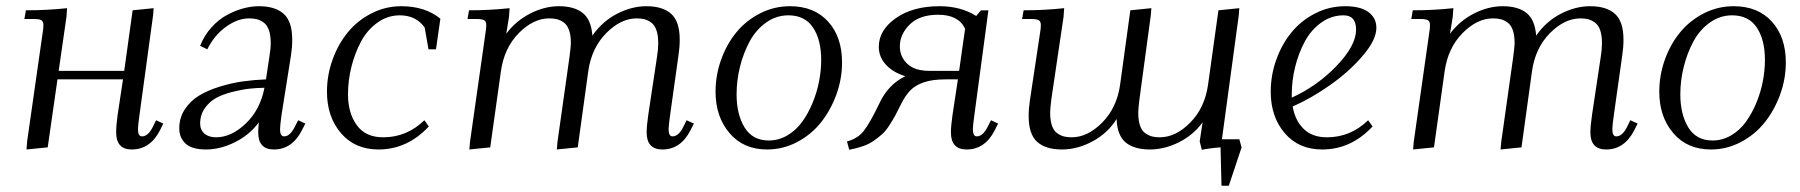

<svg xmlns="http://www.w3.org/2000/svg" viewBox="-20 -472 5767 615"><path d="M58.1 -411.1 63 -439Q131.8 -439 194.8 -445.8L192.9 -418L168 -245.1H377.9L404.8 -439L472.2 -445.8L470.2 -421.9L426.8 -104Q421.9 -68.8 421.9 -58.1Q421.9 -35.2 435.1 -35.2Q454.1 -35.2 469.2 -64.9L480 -86.9L502.9 -76.2L492.2 -54.2Q460.9 6.8 401.9 6.8Q352.1 6.8 352.1 -47.9Q352.1 -71.8 356.9 -105L374 -217.8H164.1L132.8 0L64.9 6.8L66.9 -19L116.2 -363.8Q119.1 -380.9 119.1 -391.1Q119.1 -402.8 112.8 -407Q106.4 -411.1 88.9 -411.1Z M554.2 -61Q554.2 -94.7 572 -121.8Q589.8 -148.9 617.7 -165.8Q645.5 -182.6 683.3 -194.3Q721.2 -206.1 757.6 -211.2Q793.9 -216.3 832 -217.8L842.8 -290Q847.2 -315.4 847.2 -334Q847.2 -358.9 841.3 -375.5Q835.4 -392.1 824.5 -399.9Q813.5 -407.7 802.7 -410.4Q792 -413.1 777.8 -413.1Q741.2 -413.1 703.9 -386.2Q666.5 -359.4 644 -314L621.1 -325.2Q633.8 -357.9 656.7 -383.5Q679.7 -409.2 706.3 -423.6Q732.9 -438 759 -445.1Q785.2 -452.1 809.1 -452.1Q861.8 -452.1 888.9 -427.5Q916 -402.8 916 -345.2Q916 -320.3 912.1 -294.9L881.8 -104Q877 -68.8 877 -58.1Q877 -35.2 890.1 -35.2Q908.7 -35.2 923.8 -64.9L935.1 -86.9L958 -76.2L946.8 -54.2Q915.5 6.8 856.9 6.8Q807.1 6.8 807.1 -47.9Q807.1 -60.5 809.1 -80.1Q779.3 -39.6 732.4 -16.4Q685.5 6.8 640.1 6.8Q594.7 6.8 574.5 -12Q554.2 -30.8 554.2 -61ZM621.1 -76.2Q621.1 -55.7 635 -43.9Q648.9 -32.2 671.9 -32.2Q721.2 -32.2 767.3 -76.4Q813.5 -120.6 827.1 -190.9Q801.8 -190.4 779.1 -188Q756.3 -185.5 725.8 -178Q695.3 -170.4 673.6 -158.9Q651.9 -147.5 636.5 -126Q621.1 -104.5 621.1 -76.2Z M1027.3 -178.2Q1027.3 -231 1045.2 -280.8Q1063 -330.6 1094 -368.4Q1125 -406.2 1169.9 -429.2Q1214.8 -452.1 1265.6 -452.1Q1341.3 -452.1 1390.6 -412.1L1376.5 -314H1352.5L1340.3 -383.8Q1312.5 -422.9 1260.7 -422.9Q1221.7 -422.9 1189.2 -399.7Q1156.7 -376.5 1136.7 -339.4Q1116.7 -302.2 1105.7 -258.3Q1094.7 -214.4 1094.7 -169.9Q1094.7 -109.9 1122.8 -71Q1150.9 -32.2 1207.5 -32.2Q1283.2 -32.2 1339.4 -86.9L1353.5 -66.9Q1284.7 6.8 1192.4 6.8Q1116.7 6.8 1072 -45.7Q1027.3 -98.1 1027.3 -178.2Z M1477.5 -411.1 1482.4 -439Q1549.3 -439 1612.3 -445.8L1610.4 -418L1601.6 -363.8Q1631.8 -404.8 1678 -428.5Q1724.1 -452.1 1770.5 -452.1Q1819.8 -452.1 1846.9 -430.2Q1874 -408.2 1877.4 -357.9Q1910.2 -404.3 1957 -428.2Q2003.9 -452.1 2050.3 -452.1Q2103 -452.1 2130.1 -427.5Q2157.2 -402.8 2157.2 -345.2Q2157.2 -320.3 2153.3 -294.9L2126.5 -104Q2121.6 -68.8 2121.6 -58.1Q2121.6 -35.2 2134.3 -35.2Q2153.3 -35.2 2168.5 -64.9L2179.2 -86.9L2202.6 -76.2L2191.4 -54.2Q2160.2 6.8 2101.6 6.8Q2051.3 6.8 2051.3 -47.9Q2051.3 -68.4 2056.6 -105L2084.5 -290Q2088.4 -313 2088.4 -334Q2088.4 -358.9 2082.5 -375.5Q2076.7 -392.1 2065.7 -399.9Q2054.7 -407.7 2044.2 -410.4Q2033.7 -413.1 2019.5 -413.1Q1968.8 -413.1 1921.9 -366Q1875 -318.8 1864.3 -244.1L1830.6 0L1763.7 6.8L1765.6 -17.1L1804.2 -290Q1808.6 -324.2 1808.6 -334Q1808.6 -358.9 1802.7 -375.5Q1796.9 -392.1 1785.9 -399.9Q1774.9 -407.7 1764.2 -410.4Q1753.4 -413.1 1739.3 -413.1Q1688.5 -413.1 1641.8 -366Q1595.2 -318.8 1584.5 -244.1L1550.3 0L1483.4 6.8L1485.4 -17.1L1534.7 -363.8Q1537.6 -380.9 1537.6 -391.1Q1537.6 -402.8 1531.2 -407Q1524.9 -411.1 1507.3 -411.1Z M2272 -178.2Q2272 -231 2289.8 -280.8Q2307.6 -330.6 2338.6 -368.4Q2369.6 -406.2 2414.6 -429.2Q2459.5 -452.1 2510.3 -452.1Q2587.9 -452.1 2632.6 -402.8Q2677.2 -353.5 2677.2 -272Q2677.2 -219.2 2658.9 -168.9Q2640.6 -118.7 2609.4 -79.6Q2578.1 -40.5 2533 -16.8Q2487.8 6.8 2437 6.8Q2361.3 6.8 2316.7 -45.7Q2272 -98.1 2272 -178.2ZM2339.4 -169.9Q2339.4 -105.5 2365 -63.7Q2390.6 -22 2442.4 -22Q2474.1 -22 2502 -38.3Q2529.8 -54.7 2549.1 -81.3Q2568.4 -107.9 2582.5 -141.8Q2596.7 -175.8 2603.5 -211.2Q2610.4 -246.6 2610.4 -279.8Q2610.4 -344.7 2584.2 -383.8Q2558.1 -422.9 2505.4 -422.9Q2466.3 -422.9 2433.8 -399.7Q2401.4 -376.5 2381.3 -339.4Q2361.3 -302.2 2350.3 -258.3Q2339.4 -214.4 2339.4 -169.9Z M2692.9 -19Q2727.1 -27.8 2746.6 -52.5Q2766.1 -77.1 2796.9 -141.1Q2824.7 -201.2 2879.9 -228Q2839.8 -240.2 2817.4 -265.1Q2794.9 -290 2794.9 -321.8Q2794.9 -375.5 2849.4 -413.8Q2903.8 -452.1 2989.3 -452.1Q3057.6 -452.1 3106.9 -420.9L3122.1 -439H3146L3101.1 -104Q3096.2 -68.8 3096.2 -58.1Q3096.2 -35.2 3108.9 -35.2Q3127.9 -35.2 3143.1 -64.9L3154.3 -86.9L3177.2 -76.2L3166 -54.2Q3134.8 6.8 3076.2 6.8Q3025.9 6.8 3025.9 -47.9Q3025.9 -68.4 3031.2 -105L3048.3 -217.8H3009.3Q2967.3 -217.8 2939.7 -208.5Q2912.1 -199.2 2895.5 -182.1Q2878.9 -165 2864.3 -134.8Q2853 -111.8 2846.9 -100.6Q2840.8 -89.4 2829.3 -71.5Q2817.9 -53.7 2807.4 -43.9Q2796.9 -34.2 2781 -22.7Q2765.1 -11.2 2745.4 -4.2Q2725.6 2.9 2700.2 7.8ZM2862.3 -323.2Q2862.3 -290.5 2886 -267.8Q2909.7 -245.1 2956.1 -245.1H3052.2L3071.3 -379.9Q3050.3 -424.8 2984.9 -424.8Q2925.8 -424.8 2894 -393.6Q2862.3 -362.3 2862.3 -323.2Z M3253.9 -411.1 3258.8 -439Q3325.7 -439 3388.7 -445.8L3386.7 -418L3347.7 -154.8Q3343.8 -124.5 3343.8 -110.8Q3343.8 -85.9 3349.6 -69.3Q3355.5 -52.7 3366.5 -45.2Q3377.4 -37.6 3387.9 -34.9Q3398.4 -32.2 3412.6 -32.2Q3463.9 -32.2 3510.7 -79.6Q3557.6 -127 3567.9 -201.2L3600.6 -439L3668 -445.8L3666 -421.9L3629.9 -154.8Q3626 -124.5 3626 -110.8Q3626 -85.9 3631.8 -69.3Q3637.7 -52.7 3648.7 -45.2Q3659.7 -37.6 3670.2 -34.9Q3680.7 -32.2 3694.8 -32.2Q3746.1 -32.2 3792.7 -79.6Q3839.4 -127 3849.6 -201.2L3882.8 -439L3949.7 -445.8L3947.8 -421.9L3894 -25.9H3949.7L3957 0L3916 123H3892.6L3889.6 0Q3859.4 2 3829.6 7.8L3822.8 -19L3832 -80.1Q3802.2 -39.1 3755.9 -16.1Q3709.5 6.8 3663.6 6.8Q3612.8 6.8 3585.7 -15.6Q3558.6 -38.1 3556.6 -90.8Q3528.3 -45.4 3479.7 -19.3Q3431.2 6.8 3381.8 6.8Q3329.1 6.8 3302 -17.8Q3274.9 -42.5 3274.9 -100.1Q3274.9 -124.5 3278.8 -149.9L3311 -363.8Q3314 -380.9 3314 -391.1Q3314 -402.8 3307.6 -407Q3301.3 -411.1 3283.7 -411.1Z M4050.3 -178.2Q4050.3 -231 4068.1 -280.8Q4085.9 -330.6 4116.9 -368.4Q4147.9 -406.2 4192.9 -429.2Q4237.8 -452.1 4288.6 -452.1Q4337.9 -452.1 4363.3 -433.3Q4388.7 -414.6 4388.7 -382.8Q4388.7 -344.2 4344.7 -293Q4300.8 -241.7 4239.7 -199Q4178.7 -156.2 4120.6 -130.9Q4128.4 -85.9 4155.8 -59.1Q4183.1 -32.2 4230.5 -32.2Q4306.2 -32.2 4362.3 -86.9L4376.5 -66.9Q4307.6 6.8 4215.3 6.8Q4139.6 6.8 4095 -45.7Q4050.3 -98.1 4050.3 -178.2ZM4117.7 -159.2Q4199.2 -196.3 4261.5 -261.2Q4323.7 -326.2 4323.7 -377Q4323.7 -422.9 4283.7 -422.9Q4244.6 -422.9 4212.2 -399.7Q4179.7 -376.5 4159.7 -339.4Q4139.6 -302.2 4128.7 -258.3Q4117.7 -214.4 4117.7 -169.9Z M4500.5 -411.1 4505.4 -439Q4572.3 -439 4635.3 -445.8L4633.3 -418L4624.5 -363.8Q4654.8 -404.8 4700.9 -428.5Q4747.1 -452.1 4793.5 -452.1Q4842.8 -452.1 4869.9 -430.2Q4897 -408.2 4900.4 -357.9Q4933.1 -404.3 4980 -428.2Q5026.9 -452.1 5073.2 -452.1Q5126 -452.1 5153.1 -427.5Q5180.2 -402.8 5180.2 -345.2Q5180.2 -320.3 5176.3 -294.9L5149.4 -104Q5144.5 -68.8 5144.5 -58.1Q5144.5 -35.2 5157.2 -35.2Q5176.3 -35.2 5191.4 -64.9L5202.1 -86.9L5225.6 -76.2L5214.4 -54.2Q5183.1 6.8 5124.5 6.8Q5074.2 6.8 5074.2 -47.9Q5074.2 -68.4 5079.6 -105L5107.4 -290Q5111.3 -313 5111.3 -334Q5111.3 -358.9 5105.5 -375.5Q5099.6 -392.1 5088.6 -399.9Q5077.6 -407.7 5067.1 -410.4Q5056.6 -413.1 5042.5 -413.1Q4991.7 -413.1 4944.8 -366Q4897.9 -318.8 4887.2 -244.1L4853.5 0L4786.6 6.8L4788.6 -17.1L4827.1 -290Q4831.5 -324.2 4831.5 -334Q4831.5 -358.9 4825.7 -375.5Q4819.8 -392.1 4808.8 -399.9Q4797.9 -407.7 4787.1 -410.4Q4776.4 -413.1 4762.2 -413.1Q4711.4 -413.1 4664.8 -366Q4618.2 -318.8 4607.4 -244.1L4573.2 0L4506.3 6.8L4508.3 -17.1L4557.6 -363.8Q4560.5 -380.9 4560.5 -391.1Q4560.5 -402.8 4554.2 -407Q4547.9 -411.1 4530.3 -411.1Z M5294.9 -178.2Q5294.9 -231 5312.7 -280.8Q5330.6 -330.6 5361.6 -368.4Q5392.6 -406.2 5437.5 -429.2Q5482.4 -452.1 5533.2 -452.1Q5610.8 -452.1 5655.5 -402.8Q5700.2 -353.5 5700.2 -272Q5700.2 -219.2 5681.9 -168.9Q5663.6 -118.7 5632.3 -79.6Q5601.1 -40.5 5555.9 -16.8Q5510.7 6.8 5460 6.8Q5384.3 6.8 5339.6 -45.7Q5294.9 -98.1 5294.9 -178.2ZM5362.3 -169.9Q5362.3 -105.5 5387.9 -63.7Q5413.6 -22 5465.3 -22Q5497.1 -22 5524.9 -38.3Q5552.7 -54.7 5572 -81.3Q5591.3 -107.9 5605.5 -141.8Q5619.6 -175.8 5626.5 -211.2Q5633.3 -246.6 5633.3 -279.8Q5633.3 -344.7 5607.2 -383.8Q5581.1 -422.9 5528.3 -422.9Q5489.3 -422.9 5456.8 -399.7Q5424.3 -376.5 5404.3 -339.4Q5384.3 -302.2 5373.3 -258.3Q5362.3 -214.4 5362.3 -169.9Z"/></svg>

Font: Dihjauti
Style: Italic
Weight: 400
Italic angle: -9°
Designer: T. Christopher White
Version: Version 3.0.0